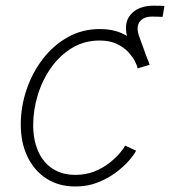

<svg xmlns="http://www.w3.org/2000/svg" viewBox="-20 -657 607 686"><path d="M475.1 -417 438.5 -511.7Q418.5 -570.3 445.6 -603.5Q472.7 -636.7 528.8 -636.7Q538.6 -636.7 548.8 -636.5Q559.1 -636.2 567.4 -635.7L561 -596.7Q551.3 -597.2 541 -597.4Q530.8 -597.7 523.9 -597.7Q492.2 -597.7 478.8 -578.9Q465.3 -560.1 477.5 -526.4L514.2 -425.3ZM249.5 9.3Q189.9 9.3 146.2 -18.8Q102.5 -46.9 78.4 -96.7Q54.2 -146.5 54.2 -211.9Q54.2 -275.4 74.7 -336.2Q95.2 -397 132.8 -446Q170.4 -495.1 222.2 -524.2Q273.9 -553.2 336.9 -553.2Q380.9 -553.2 413.1 -539.1Q445.3 -524.9 466.6 -503.7Q487.8 -482.4 499.5 -460.9Q511.2 -439.5 514.2 -425.3L471.7 -412.6Q470.2 -422.4 461.7 -438.7Q453.1 -455.1 437.3 -471.9Q421.4 -488.8 396.5 -500.5Q371.6 -512.2 335.9 -512.2Q281.2 -512.2 237.3 -485.6Q193.4 -459 162.4 -415Q131.3 -371.1 115 -317.6Q98.6 -264.2 98.6 -210Q98.6 -157.2 116.2 -116.9Q133.8 -76.7 167.7 -54.4Q201.7 -32.2 250 -32.2Q286.6 -32.2 317.1 -44.4Q347.7 -56.6 370.6 -74.7Q393.6 -92.8 408 -109.9Q422.4 -127 427.2 -136.7L466.3 -118.7Q459 -104 440.4 -82.8Q421.9 -61.5 393.8 -40.5Q365.7 -19.5 329.3 -5.1Q293 9.3 249.5 9.3Z"/></svg>

Font: Inter ExtraLight
Style: Italic
Weight: 250
Italic angle: -9.3988°
Designer: Rasmus Andersson
Foundry: rsms
Version: Version 4.001;git-66647c0bb